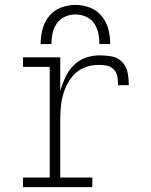

<svg xmlns="http://www.w3.org/2000/svg" viewBox="-20 -764 616 784"><path d="M74 0H357V-39H226V-281Q226 -311 230 -341Q234 -371 245 -399.5Q256 -428 275.5 -452Q295 -476 323.5 -487.5Q352 -499 382 -499Q399 -499 416 -496Q433 -493 445 -480Q457 -467 459.5 -450Q462 -433 462 -416H506Q506 -441 501.5 -466Q497 -491 479.5 -510Q462 -529 437 -533.5Q412 -538 387 -538Q357 -538 329 -528Q301 -518 280 -496.5Q259 -475 246.5 -448Q234 -421 226 -393V-530H74V-491H183V-39H74ZM146 -584H190Q190 -606 194.5 -628Q199 -650 212 -668.5Q225 -687 245.5 -696Q266 -705 288 -705Q310 -705 331 -696Q352 -687 364.5 -668.5Q377 -650 381.5 -628Q386 -606 386 -584H430Q430 -615 422.5 -644.5Q415 -674 395.5 -698Q376 -722 347 -733Q318 -744 288 -744Q258 -744 229 -733Q200 -722 180.5 -698Q161 -674 153.5 -644.5Q146 -615 146 -584Z"/></svg>

Font: Iosevka Sparkle Extralight
Style: Regular
Weight: 200
Designer: Belleve Invis
Foundry: Belleve Invis
Version: Version 4.5.0; ttfautohint (v1.8.3)